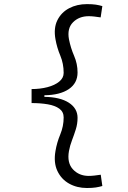

<svg xmlns="http://www.w3.org/2000/svg" viewBox="-20 -814 626 938"><path d="M404.8 104.5Q356 104.5 317.6 83Q279.3 61.5 260.3 21Q241.2 -19.5 251 -76.2Q257.8 -117.2 274.4 -157.2Q291 -197.3 291 -240.2Q291 -267.6 270 -283Q249 -298.3 213.4 -304.4Q177.7 -310.5 134.3 -310.5V-378.9Q176.3 -378.9 211.9 -388.2Q247.6 -397.5 269.3 -415.3Q291 -433.1 291 -458Q291 -502.9 274.7 -542Q258.3 -581.1 251 -622.1Q241.2 -676.8 260.3 -715.1Q279.3 -753.4 317.6 -773.7Q356 -793.9 404.8 -793.9Q430.7 -793.9 448 -791.3Q465.3 -788.6 480 -784.2L471.7 -729Q455.6 -731.4 440.9 -733.2Q426.3 -734.9 413.6 -734.9Q366.2 -734.9 336.7 -705.1Q307.1 -675.3 316.9 -622.1Q325.2 -580.1 342 -541.3Q358.9 -502.4 358.9 -460Q358.9 -407.7 316.2 -378.7Q273.4 -349.6 196.8 -348.6V-340.8Q273.4 -339.8 316.2 -312.3Q358.9 -284.7 358.9 -238.3Q358.9 -209 350.3 -181.9Q341.8 -154.8 331.8 -128.9Q321.8 -103 316.9 -76.2Q306.6 -18.6 336.4 13.4Q366.2 45.4 413.6 45.4Q426.3 45.4 441.2 43.7Q456.1 42 472.2 39.6L480 94.7Q465.3 99.1 448 101.8Q430.7 104.5 404.8 104.5Z"/></svg>

Font: Cascadia Mono PL Light
Style: Regular
Weight: 300
Monospace: yes
Designer: Aaron Bell
Foundry: Saja Typeworks
Version: Version 2404.023; ttfautohint (v1.8.4)